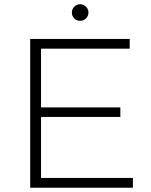

<svg xmlns="http://www.w3.org/2000/svg" viewBox="-20 -883 709 903"><path d="M605 -46V0H122V-700H590V-654H173V-378H546V-333H173V-46ZM318 -824Q318 -840 329.5 -851.5Q341 -863 357 -863Q373 -863 384.5 -851.5Q396 -840 396 -824Q396 -808 384.5 -796.5Q373 -785 357 -785Q340 -785 329 -796.5Q318 -808 318 -824Z"/></svg>

Font: Idrija Light
Style: Regular
Weight: 300
Designer: Julieta Ulanovsky
Foundry: Julieta Ulanovsky
Version: Version 7.200